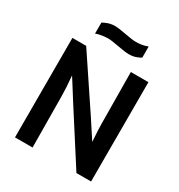

<svg xmlns="http://www.w3.org/2000/svg" viewBox="-200 -1000 1060 1135"><g transform="rotate(30 330.0 -432.5)"><path d="M473 -326 470 -677H590V1H490L263 -353Q254 -367 224 -415Q194 -463 179 -486Q187 -400 187 -351L190 0H70V-679H164L398 -329Q418 -299 479 -205Q473 -291 473 -326ZM173 -768V-843Q185 -850 196 -854Q222 -866 253 -866Q278 -866 329.5 -856Q381 -846 406 -846Q437 -846 463 -853Q479 -857 486 -860V-785Q476 -778 463 -773Q439 -762 406 -762Q381 -762 329.5 -772Q278 -782 253 -782Q231 -782 196 -775Q191 -773 173 -768Z"/></g></svg>

Font: Amaranth
Style: Regular
Weight: 400
Designer: Gesine Todt
Foundry: Gesine Todt
Version: Version 1.000